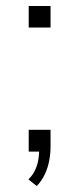

<svg xmlns="http://www.w3.org/2000/svg" viewBox="-20 -507 265 642"><path d="M103 115 75 93Q91 77 98.5 59.5Q106 42 108.5 25Q111 8 111 -7L126 0H76V-73H149V-16Q149 7 144.5 30.5Q140 54 130 75.5Q120 97 103 115ZM76 -415V-487H149V-415Z"/></svg>

Font: Nunito Sans 10pt ExtraLight
Style: Regular
Weight: 250
Designer: Vernon Adams
Foundry: Vernon Adams
Version: Version 3.101;gftools[0.9.27]